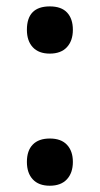

<svg xmlns="http://www.w3.org/2000/svg" viewBox="-20 -572 315 606"><path d="M64.9 -61Q64.9 -96.7 83.5 -115.7Q102.1 -134.8 137.2 -134.8Q172.9 -134.8 191.4 -115Q210 -95.2 210 -61Q210 -26.4 191.2 -6.1Q172.4 14.2 137.2 14.2Q102.1 14.2 83.5 -5.9Q64.9 -25.9 64.9 -61ZM64.9 -478Q64.9 -551.8 137.2 -551.8Q173.8 -551.8 191.9 -532.2Q210 -512.7 210 -478Q210 -443.4 191.2 -423.1Q172.4 -402.8 137.2 -402.8Q102.1 -402.8 83.5 -422.9Q64.9 -442.9 64.9 -478Z"/></svg>

Font: f1_57812          
Style: Regular
Weight: 600
Foundry: Ascender Corporation
Version: Version 1.10